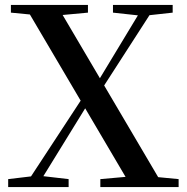

<svg xmlns="http://www.w3.org/2000/svg" viewBox="-20 -755 755 775"><path d="M13 0V-32L122 -45H145L257 -32V0ZM77 0 332 -389 359 -368H354L340 -344L128 0ZM385 0V-32L531 -45H566L701 -32V0ZM383 -383 356 -402H361L374 -424L562 -735H610ZM511 0 78 -735H209L642 0ZM24 -704V-735H335V-704L195 -691H158ZM436 -704V-735H677V-704L568 -692H546Z"/></svg>

Font: Noto Serif JP ExtraLight SemiBold
Style: Regular
Weight: 600
Version: Version 2.003-H1;hotconv 1.1.1;makeotfexe 2.6.0